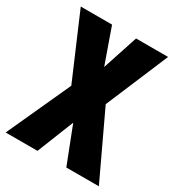

<svg xmlns="http://www.w3.org/2000/svg" viewBox="-173 -824 865 935"><g transform="rotate(30 260.0 -357.0)"><path d="M522 0 351 -363 499 -714H319L254 -516L184 -714H8L161 -357L-2 0H177L259 -206L339 0Z"/></g></svg>

Font: Noto Sans Georgian ExtraCondensed Black
Style: Regular
Weight: 900
Width: 2
Designer: Monotype Design Team, Akaki Razmadze
Foundry: Google LLC
Version: Version 2.005